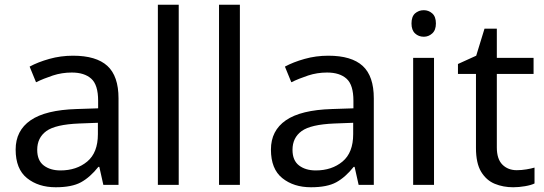

<svg xmlns="http://www.w3.org/2000/svg" viewBox="-20 -780 2297 810"><path d="M288 -545Q386 -545 433 -502Q480 -459 480 -365V0H416L399 -76H395Q360 -32 321.5 -11Q283 10 215 10Q142 10 94 -28.5Q46 -67 46 -149Q46 -229 109 -272.5Q172 -316 303 -320L394 -323V-355Q394 -422 365 -448Q336 -474 283 -474Q241 -474 203 -461.5Q165 -449 132 -433L105 -499Q140 -518 188 -531.5Q236 -545 288 -545ZM314 -259Q214 -255 175.5 -227Q137 -199 137 -148Q137 -103 164.5 -82Q192 -61 235 -61Q303 -61 348 -98.5Q393 -136 393 -214V-262Z M734 0H646V-760H734Z M992 0H904V-760H992Z M1365 -545Q1463 -545 1510 -502Q1557 -459 1557 -365V0H1493L1476 -76H1472Q1437 -32 1398.5 -11Q1360 10 1292 10Q1219 10 1171 -28.5Q1123 -67 1123 -149Q1123 -229 1186 -272.5Q1249 -316 1380 -320L1471 -323V-355Q1471 -422 1442 -448Q1413 -474 1360 -474Q1318 -474 1280 -461.5Q1242 -449 1209 -433L1182 -499Q1217 -518 1265 -531.5Q1313 -545 1365 -545ZM1391 -259Q1291 -255 1252.5 -227Q1214 -199 1214 -148Q1214 -103 1241.5 -82Q1269 -61 1312 -61Q1380 -61 1425 -98.5Q1470 -136 1470 -214V-262Z M1768 -737Q1788 -737 1803.5 -723.5Q1819 -710 1819 -681Q1819 -653 1803.5 -639Q1788 -625 1768 -625Q1746 -625 1731 -639Q1716 -653 1716 -681Q1716 -710 1731 -723.5Q1746 -737 1768 -737ZM1811 -536V0H1723V-536Z M2160 -62Q2180 -62 2201 -65.5Q2222 -69 2235 -73V-6Q2221 1 2195 5.5Q2169 10 2145 10Q2103 10 2067.5 -4.5Q2032 -19 2010 -55Q1988 -91 1988 -156V-468H1912V-510L1989 -545L2024 -659H2076V-536H2231V-468H2076V-158Q2076 -109 2099.5 -85.5Q2123 -62 2160 -62Z"/></svg>

Font: Noto Sans Glagolitic
Style: Regular
Weight: 400
Designer: Monotype Design Team
Foundry: Monotype Imaging Inc.
Version: Version 2.004; ttfautohint (v1.8.4.7-5d5b)